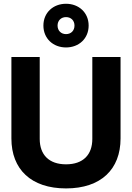

<svg xmlns="http://www.w3.org/2000/svg" viewBox="-20 -1010 718 1044"><path d="M339 14.5C529 14.5 635.5 -89.5 635.5 -257V-700H482V-254.5C482 -168.5 432 -116.5 339 -116.5C246.5 -116.5 196 -168.5 196 -254.5V-700H42V-257C42 -89.5 149 14.5 339 14.5ZM339 -752C409 -752 462 -800.5 462 -871C462 -941 409 -989.5 339 -989.5C269 -989.5 216 -941 216 -871C216 -800.5 269 -752 339 -752ZM339 -824.5C312.5 -824.5 293 -843 293 -871C293 -898.5 312.5 -917 339 -917C366 -917 385 -898.5 385 -871C385 -843 366 -824.5 339 -824.5Z"/></svg>

Font: MCL Standard Bold
Style: Regular
Weight: 700
Designer: Květoslav Bartoš
Foundry: Florian Karsten
Version: Version 1.001;Glyphs 3.2.3 (3260)